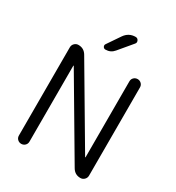

<svg xmlns="http://www.w3.org/2000/svg" viewBox="-221 -1092 1127 1226"><g transform="rotate(30 343.0 -478.5)"><path d="M85 -39V-689Q85 -706 97 -718Q109 -730 126 -730Q167 -730 188 -694L520 -131Q520 -130 522 -130Q523 -130 523 -131V-691Q523 -708 534.5 -719Q546 -730 562 -730Q578 -730 589.5 -719Q601 -708 601 -691V-41Q601 -24 589 -12Q577 0 560 0Q519 0 498 -36L166 -599Q166 -600 164 -600Q163 -600 163 -599V-39Q163 -22 151.5 -11Q140 0 124 0Q108 0 96.5 -11Q85 -22 85 -39ZM337 -915Q366 -957 416 -957Q431 -957 437.5 -943Q444 -929 434 -918L351 -819Q327 -790 289 -790Q277 -790 271.5 -800.5Q266 -811 273 -821Z"/></g></svg>

Font: Rounded Mplus 1c
Style: Regular
Weight: 400
Version: Version 1.059.20150529